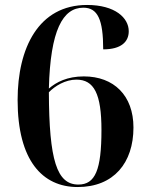

<svg xmlns="http://www.w3.org/2000/svg" viewBox="-20 -744 599 774"><path d="M293 10C439 10 518 -88 518 -230C518 -359 439 -436 318 -436C251 -436 207 -413 177 -387C183 -622 233 -713 316 -713C374 -713 396 -665 396 -545C469 -545 499 -576 499 -618C499 -672 444 -724 331 -724C135 -724 51 -550 51 -341C51 -97 151 10 293 10ZM296 0C209 0 178 -98 177 -372C201 -397 243 -423 288 -423C359 -423 389 -366 389 -220C389 -59 364 0 296 0Z"/></svg>

Font: Noto Serif Display SemiBold
Style: Regular
Weight: 600
Designer: Monotype Design Team
Foundry: Monotype Imaging Inc.
Version: Version 2.009